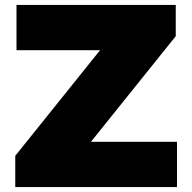

<svg xmlns="http://www.w3.org/2000/svg" viewBox="-20 -760 781 780"><path d="M42 0V-127L386.5 -556H47V-740H694V-613L349.5 -184H699V0Z"/></svg>

Font: Encode Sans Expanded Black
Style: Regular
Weight: 900
Width: 7
Designer: Multiple Designers
Foundry: Impallari Type
Version: Version 3.000; ttfautohint (v1.8.3) -l 8 -r 50 -G 200 -x 14 